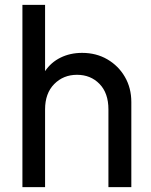

<svg xmlns="http://www.w3.org/2000/svg" viewBox="-20 -768 620 788"><path d="M72 0H165V-319Q165 -385 202.5 -423Q240 -461 296 -461Q352 -461 388.5 -423.5Q425 -386 425 -319V0H519V-349Q519 -407 492.5 -452.5Q466 -498 420.5 -524.5Q375 -551 317 -551Q268 -551 228.5 -531.5Q189 -512 165 -476V-748H72Z"/></svg>

Font: Plus Jakarta Sans Medium
Style: Regular
Weight: 500
Designer: Gumpita Rahayu
Foundry: Tokotype
Version: Version 2.004; ttfautohint (v1.8.3)